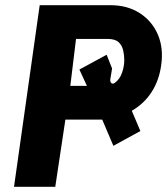

<svg xmlns="http://www.w3.org/2000/svg" viewBox="-20 -721 644 740"><path d="M34 -1 133 -701H405Q471 -701 518.5 -670.5Q566 -640 588.5 -587.5Q611 -535 601 -468Q593 -411 564.5 -366.5Q536 -322 488 -294L521 -216L417 -159L374 -260Q369 -260 363 -260Q357 -260 352 -260H232L193 -1ZM251 -390H315L286 -453L391 -510L412 -457L405 -415Q404 -405 409.5 -400.5Q415 -396 423 -402Q442 -416 450.5 -441Q459 -466 459 -489Q459 -509 454.5 -528Q450 -547 436.5 -559Q423 -571 394 -571H273Z"/></svg>

Font: Finlandica
Style: Italic
Weight: 400
Italic angle: -8°
Designer: Niklas Ekholm, Juho Hiilivirta, Jaakko Suomalainen
Foundry: Helsinki Type Studio
Version: Version 1.064